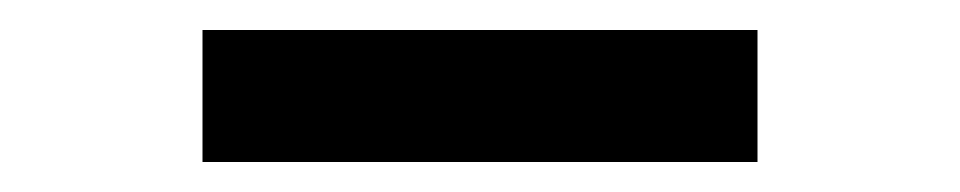

<svg xmlns="http://www.w3.org/2000/svg" viewBox="-20 -743 640 128"><path d="M115 -723H485V-635H115Z"/></svg>

Font: APTA Sans Regular
Style: Bold Italic
Weight: 700
Version: Version 7.200